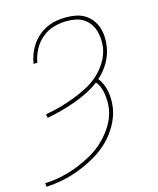

<svg xmlns="http://www.w3.org/2000/svg" viewBox="-133 -607 746 909"><g transform="rotate(-15 240.0 -152.5)"><path d="M-19 223 -20 205Q19 204 59 195.5Q99 187 138 172Q177 157 214 136Q251 115 281.5 85.5Q312 56 334 19Q356 -18 362 -57Q365 -76 364.5 -94Q364 -112 361.5 -129.5Q359 -147 352.5 -163.5Q346 -180 335 -193Q306 -171 273.5 -155Q241 -139 207 -127Q173 -115 139 -106Q105 -97 71 -91L68 -109Q103 -115 138 -124.5Q173 -134 207.5 -147Q242 -160 275.5 -177Q309 -194 337 -219Q365 -244 384.5 -276.5Q404 -309 410 -344Q413 -366 411.5 -387.5Q410 -409 404 -428.5Q398 -448 386 -464Q374 -480 357 -491Q340 -502 318.5 -506Q297 -510 276 -510Q245 -510 213 -501Q181 -492 155 -470.5Q129 -449 113 -419Q97 -389 92 -358L91 -355H72L73 -358Q77 -381 86 -404Q95 -427 109 -447Q123 -467 142.5 -483.5Q162 -500 184.5 -510Q207 -520 230.5 -524Q254 -528 277 -528Q302 -528 325.5 -523.5Q349 -519 368.5 -507Q388 -495 402 -476.5Q416 -458 423 -436Q430 -414 431 -390Q432 -366 428 -342Q422 -304 401.5 -268.5Q381 -233 350 -206Q362 -191 369.5 -173Q377 -155 380.5 -135.5Q384 -116 384 -95.5Q384 -75 381 -55Q374 -14 352 25.5Q330 65 298 96Q266 127 227 149.5Q188 172 147 188Q106 204 64 212.5Q22 221 -19 223Z"/></g></svg>

Font: Iosevka Term Curly Thin
Style: Italic
Weight: 100
Italic angle: -9°
Designer: Belleve Invis
Foundry: Belleve Invis
Version: Version 32.3.0